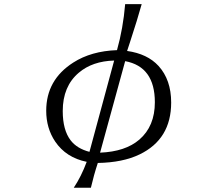

<svg xmlns="http://www.w3.org/2000/svg" viewBox="-20 -780 1040 919"><path d="M333 118.7Q369.1 64.5 395 -5.4Q296.4 -25.4 244.1 -102.5Q201.2 -166.5 201.2 -250Q201.2 -397.9 330.6 -480.5Q416.5 -535.6 540 -540Q569.3 -644 579.1 -760.3H658.2Q638.2 -688 602.5 -579.1Q596.2 -561 588.4 -536.1Q685.5 -522.5 738.8 -464.4Q799.3 -397.9 799.3 -289.1Q799.3 -113.8 648.4 -41Q567.9 -2 448.2 0Q428.7 59.1 415 118.7ZM526.4 -490.2Q422.4 -487.3 357.4 -432.1Q280.3 -367.2 280.3 -248.5Q280.3 -157.2 318.4 -107.9Q348.6 -68.8 408.2 -53.2ZM579.1 -487.3 459 -49.3Q580.1 -54.2 647 -111.8Q721.2 -175.8 721.2 -290.5Q721.2 -460.9 579.1 -487.3Z"/></svg>

Font: BIZ UDMincho
Style: Regular
Weight: 400
Monospace: yes
Designer: TypeBank Co., Ltd.
Foundry: Morisawa Inc.
Version: Version 1.06